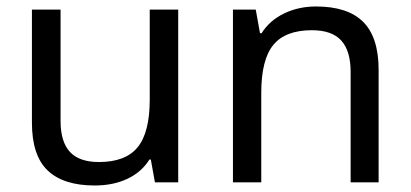

<svg xmlns="http://www.w3.org/2000/svg" viewBox="-20 -566 1276 596"><path d="M168 -536.1V-190.9Q168 -126 197 -94.5Q226.1 -63 287.1 -63Q369.6 -63 407.2 -108.9Q444.8 -154.8 444.8 -256.8V-536.1H533.2V0H460.9L448.2 -70.8H443.8Q419.9 -32.2 376 -11.2Q332 9.8 273.9 9.8Q177.2 9.8 128.2 -36.6Q79.1 -83 79.1 -185.1V-536.1Z M1068.4 0V-342.8Q1068.4 -408.2 1039.3 -440.2Q1010.3 -472.2 948.2 -472.2Q865.7 -472.2 828.4 -426.5Q791 -380.9 791 -277.8V0H703.1V-536.1H773.9L787.1 -462.9H792Q816.9 -502.4 861.8 -524.2Q906.7 -545.9 960.9 -545.9Q1059.6 -545.9 1107.4 -498Q1155.3 -450.2 1155.3 -349.1V0Z"/></svg>

Font: Noto Sans Malayalam
Style: Regular
Weight: 400
Designer: Monotype Design team
Foundry: Monotype Imaging Inc.
Version: Version 1.02